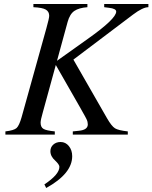

<svg xmlns="http://www.w3.org/2000/svg" viewBox="-20 -673 762 960"><path d="M722 -653V-637Q694 -637 645 -600L347 -375L515 -82Q538 -42 555 -31.5Q572 -21 619 -16V0H344V-16L373 -19Q419 -23 419 -51Q419 -57 417.5 -64Q416 -71 411 -80.5Q406 -90 403 -95.5Q400 -101 392 -115Q384 -129 382 -133L259 -348L194 -111Q183 -73 183 -60Q183 -37 197.5 -28.5Q212 -20 254 -16V0H7V-16Q50 -21 63 -33Q76 -45 88 -87L212 -532Q226 -582 226 -594Q226 -615 209 -625Q192 -635 147 -637V-653H417V-637Q375 -634 352 -618.5Q329 -603 318 -563L265 -369L418 -478Q561 -579 561 -615Q561 -630 525 -634L501 -637V-653ZM211 267 202 249Q277 199 277 161Q277 150 256 130Q232 109 232 83Q232 63 246.5 50Q261 37 283 37Q308 37 324.5 57.5Q341 78 341 108Q341 195 211 267Z"/></svg>

Font: STIX
Style: Italic
Weight: 400
Italic angle: -16.33°
Designer: MicroPress Inc., with final additions and corrections provided by Coen Hoffman, Elsevier (retired)
Version: Version 1.1.1